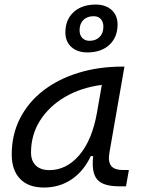

<svg xmlns="http://www.w3.org/2000/svg" viewBox="-20 -816 626 846"><path d="M173.3 10.3Q105.5 10.3 68.6 -27.8Q31.7 -65.9 31.7 -135.3Q31.7 -223.1 68.4 -294.7Q105 -366.2 170.9 -417Q236.8 -467.8 325.7 -495.1Q414.6 -522.5 519 -522.5H528.3L462.4 -145Q455.1 -105.5 469 -86.2Q482.9 -66.9 522.9 -66.9H547.9L535.2 4.9H504.4Q433.6 4.9 408 -25.6Q382.3 -56.2 390.6 -127.9H379.9Q348.6 -61.5 295.4 -25.6Q242.2 10.3 173.3 10.3ZM197.3 -66.4Q272.9 -66.4 329.3 -132.3Q385.7 -198.2 407.2 -319.3L428.7 -441.9Q337.4 -430.2 267.1 -389.2Q196.8 -348.1 156.7 -285.2Q116.7 -222.2 116.7 -144Q116.7 -106.9 137.9 -86.7Q159.2 -66.4 197.3 -66.4ZM364.7 -585Q320.8 -585 294.4 -608.9Q268.1 -632.8 268.1 -672.9Q268.1 -729.5 304.4 -762.7Q340.8 -795.9 401.9 -795.9Q445.3 -795.9 471.7 -772.2Q498 -748.5 498 -708Q498 -651.9 461.9 -618.4Q425.8 -585 364.7 -585ZM374 -636.2Q402.3 -636.2 418.9 -653.1Q435.5 -669.9 435.5 -698.2Q435.5 -719.7 424.1 -732.2Q412.6 -744.6 392.6 -744.6Q364.3 -744.6 347.4 -728Q330.6 -711.4 330.6 -682.6Q330.6 -661.6 342.5 -648.9Q354.5 -636.2 374 -636.2Z"/></svg>

Font: Cascadia Mono PL SemiLight
Style: Italic
Weight: 350
Italic angle: -10°
Monospace: yes
Designer: Aaron Bell
Foundry: Saja Typeworks
Version: Version 2404.023; ttfautohint (v1.8.4)